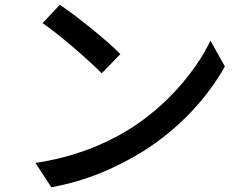

<svg xmlns="http://www.w3.org/2000/svg" viewBox="-20 -765 1040 812"><path d="M233 -745 160 -667C234 -617 358 -508 410 -455L489 -536C433 -594 303 -698 233 -745ZM130 -76 197 27C352 -1 479 -60 580 -122C736 -218 859 -354 931 -484L870 -593C809 -465 684 -315 523 -216C427 -157 297 -101 130 -76Z"/></svg>

Font: Noto Sans CJK TC Medium
Style: Regular
Weight: 500
Designer: Ryoko NISHIZUKA 西塚涼子 (kana, bopomofo & ideographs); Paul D. Hunt (Latin, Greek & Cyrillic); Sandoll Communications 산돌커뮤니
Foundry: Adobe
Version: Version 2.004;hotconv 1.0.118;makeotfexe 2.5.65603